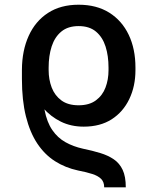

<svg xmlns="http://www.w3.org/2000/svg" viewBox="-20 -573 675 825"><path d="M520.5 231.9H427.7Q427.7 209 414.6 195.8Q401.4 182.6 376.5 174.6Q351.6 166.5 315.9 159.7Q260.7 147.9 216.3 119.6Q171.9 91.3 140.1 43.5Q108.4 -4.4 91.3 -73.2Q74.2 -142.1 74.2 -233.4V-272.5L166.5 -266.1V-227.5Q161.6 -151.9 171.6 -99.9Q181.6 -47.9 204.6 -14.4Q227.5 19 261 37.8Q294.4 56.6 336.4 65.9Q377 74.2 410.6 84.5Q444.3 94.7 469 111.6Q493.7 128.4 507.1 157Q520.5 185.5 520.5 231.9ZM339.8 -28.8Q285.2 -28.8 241.5 -50.3Q197.8 -71.8 164.8 -109.6Q131.8 -147.5 109.4 -195.8Q103 -210.4 94.7 -221.7Q86.4 -232.9 80.3 -242.9Q74.2 -252.9 74.2 -263.7V-273.4Q74.7 -356 103.3 -418.9Q131.8 -481.9 186 -517.3Q240.2 -552.7 317.9 -552.7Q395 -552.7 449.5 -518.6Q503.9 -484.4 533 -423.6Q562 -362.8 562 -282.7V-271.5Q562 -202.6 535.6 -147.5Q509.3 -92.3 460 -60.5Q410.6 -28.8 339.8 -28.8ZM317.9 -120.6Q363.3 -120.6 391.8 -141.6Q420.4 -162.6 433.3 -196.8Q446.3 -231 446.3 -271.5V-282.7Q446.3 -333 433.6 -373Q420.9 -413.1 392.6 -437Q364.3 -460.9 317.9 -460.9Q272 -460.9 243.7 -437.5Q215.3 -414.1 202.1 -373.8Q189 -333.5 189 -282.7V-271.5Q189 -231.4 202.1 -197Q215.3 -162.6 243.7 -141.6Q272 -120.6 317.9 -120.6Z"/></svg>

Font: Inter 20pt Medium
Style: Regular
Weight: 500
Version: Version 4.001;git-66647c0bb